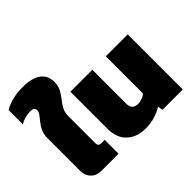

<svg xmlns="http://www.w3.org/2000/svg" viewBox="-198 -1059 1331 1331"><g transform="rotate(-45 467.5 -393.5)"><path d="M129 0Q80 0 51.5 -29Q23 -58 23 -104V-426Q23 -463 36 -490.5Q49 -518 66.5 -539.5Q84 -561 97 -578.5Q110 -596 110 -613Q110 -641 68 -641Q42 -641 16 -633.5Q-10 -626 -30 -613V-753Q44 -797 154 -797Q238 -797 285.5 -764Q333 -731 333 -666Q333 -628 318 -599.5Q303 -571 283 -546.5Q263 -522 248 -494.5Q233 -467 233 -431V-164Q233 -136 261 -136H295V0Z M550 10Q468 10 415.5 -38Q363 -86 363 -177V-540H578V-206Q578 -148 637 -148Q657 -148 678.5 -156.5Q700 -165 710 -177V-540H925V0H726L719 -37Q689 -17 645.5 -3.5Q602 10 550 10Z"/></g></svg>

Font: Kanit ExtraBold
Style: Regular
Weight: 800
Designer: Katatrad Team
Foundry: CadsonDemak
Version: Version 2.000; ttfautohint (v1.8.3)